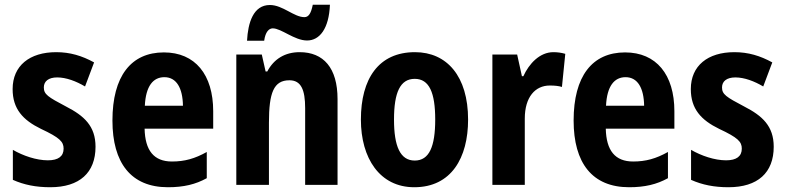

<svg xmlns="http://www.w3.org/2000/svg" viewBox="-20 -776 3299 806"><path d="M381 -160C381 -247 333 -290 257 -329C181 -369 164 -380 164 -409C164 -435 184 -451 220 -451C258 -451 300 -435 337 -413L375 -514C324 -542 274 -557 216 -557C104 -557 33 -500 33 -402C33 -319 76 -272 152 -235C231 -198 247 -181 247 -152C247 -120 225 -103 181 -103C133 -103 77 -122 34 -147V-21C81 0 131 10 191 10C314 10 381 -51 381 -160Z M668 -556C530 -556 452 -456 452 -270C452 -92 530 10 685 10C751 10 801 -2 848 -28V-138C798 -110 755 -98 702 -98C626 -98 589 -144 587 -236H875V-309C875 -463 799 -556 668 -556ZM670 -452C721 -452 747 -406 748 -332H588C592 -415 623 -452 670 -452Z M1017 -605H1089C1094 -642 1109 -657 1125 -657C1161 -657 1216 -606 1269 -606C1322 -606 1361 -656 1365 -756H1293C1286 -721 1276 -704 1258 -704C1214 -704 1167 -755 1113 -755C1043 -755 1021 -680 1017 -605ZM1238 -557C1177 -557 1130 -529 1102 -476H1095L1079 -547H972V0H1109V-261C1109 -387 1129 -439 1195 -439C1244 -439 1261 -399 1261 -322V0H1397V-360C1397 -491 1338 -557 1238 -557Z M1945 -274C1945 -456 1856 -557 1722 -557C1569 -557 1495 -445 1495 -274C1495 -112 1574 10 1719 10C1875 10 1945 -114 1945 -274ZM1634 -274C1634 -388 1660 -445 1721 -445C1782 -445 1807 -387 1807 -274C1807 -161 1782 -102 1721 -102C1660 -102 1634 -162 1634 -274Z M2303 -557C2246 -557 2201 -509 2177 -456H2171L2151 -547H2047V0H2183V-278C2183 -369 2227 -417 2288 -417C2310 -417 2326 -415 2339 -411L2353 -550C2336 -555 2319 -557 2303 -557Z M2604 -556C2466 -556 2388 -456 2388 -270C2388 -92 2466 10 2621 10C2687 10 2737 -2 2784 -28V-138C2734 -110 2691 -98 2638 -98C2562 -98 2525 -144 2523 -236H2811V-309C2811 -463 2735 -556 2604 -556ZM2606 -452C2657 -452 2683 -406 2684 -332H2524C2528 -415 2559 -452 2606 -452Z M3228 -160C3228 -247 3180 -290 3104 -329C3028 -369 3011 -380 3011 -409C3011 -435 3031 -451 3067 -451C3105 -451 3147 -435 3184 -413L3222 -514C3171 -542 3121 -557 3063 -557C2951 -557 2880 -500 2880 -402C2880 -319 2923 -272 2999 -235C3078 -198 3094 -181 3094 -152C3094 -120 3072 -103 3028 -103C2980 -103 2924 -122 2881 -147V-21C2928 0 2978 10 3038 10C3161 10 3228 -51 3228 -160Z"/></svg>

Font: Noto Sans Georgian Condensed Bold
Style: Regular
Weight: 700
Width: 3
Designer: Monotype Design Team, Akaki Razmadze
Foundry: Google LLC
Version: Version 2.005